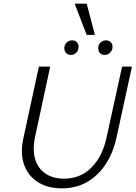

<svg xmlns="http://www.w3.org/2000/svg" viewBox="-20 -1023 743 1052"><path d="M318 9Q242 9 188 -25Q134 -59 112 -120.5Q90 -182 108 -265L193 -658H255L173 -277Q157 -203 173 -150.5Q189 -98 230.5 -71Q272 -44 330 -44Q420 -44 480.5 -104.5Q541 -165 563 -266L649 -658H703L618 -268Q600 -186 559.5 -124Q519 -62 458.5 -26.5Q398 9 318 9ZM369 -722Q356 -722 347.5 -728Q339 -734 335 -744.5Q331 -755 333 -767Q336 -782 347.5 -792Q359 -802 375 -802Q388 -802 396 -796.5Q404 -791 408 -781.5Q412 -772 410 -759Q408 -744 396.5 -733Q385 -722 369 -722ZM554 -722Q542 -722 533 -728Q524 -734 520.5 -744.5Q517 -755 519 -767Q521 -782 533 -792Q545 -802 561 -802Q573 -802 581.5 -796.5Q590 -791 594 -781.5Q598 -772 596 -759Q593 -744 581.5 -733Q570 -722 554 -722ZM455 -832 389 -1003H455L500 -832Z"/></svg>

Font: Ysabeau Office Light
Style: Italic
Weight: 300
Italic angle: -12°
Designer: Christian Thalmann (Catharsis Fonts)
Version: Version 2.001;gftools[0.9.30]; featfreeze: tnum,lnum,ss02